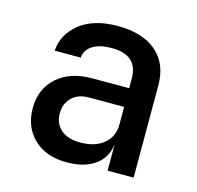

<svg xmlns="http://www.w3.org/2000/svg" viewBox="-88 -652 776 755"><g transform="rotate(15 300.0 -275.0)"><path d="M245 10Q161 10 111.5 -37.5Q62 -85 62 -162Q62 -240 115 -287.5Q168 -335 256 -335H408V-375Q408 -470 301 -470Q253 -470 224 -452Q195 -434 193 -402H87Q92 -471 149 -515.5Q206 -560 302 -560Q404 -560 460 -511.5Q516 -463 516 -376V0H410V-103H409Q402 -50 359 -20Q316 10 245 10ZM276 -79Q337 -79 372.5 -108.5Q408 -138 408 -188V-259H264Q221 -259 195.5 -234Q170 -209 170 -170Q170 -128 198 -103.5Q226 -79 276 -79Z"/></g></svg>

Font: JetBrains Mono NL SemiBold
Style: Regular
Weight: 600
Designer: Philipp Nurullin, Konstantin Bulenkov
Foundry: JetBrains
Version: Version 2.304; ttfautohint (v1.8.4.7-5d5b)